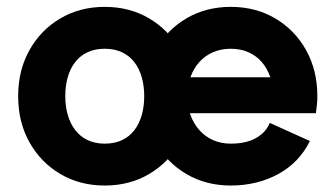

<svg xmlns="http://www.w3.org/2000/svg" viewBox="-20 -541 1001 573"><path d="M461.7 -310.5V-203.1H782.4L884.6 -310.5ZM785.1 -174.2Q774 -146.2 744.3 -129.2Q714.6 -112.3 668.8 -112.3Q639.5 -112.3 615.7 -122.9Q592 -133.5 574.9 -152.8Q557.7 -172.1 548.5 -197.8Q539.3 -223.5 539.3 -253.9Q539.3 -285.1 548.5 -311Q557.7 -336.9 574.9 -355.9Q592 -374.9 615.9 -385.2Q639.7 -395.5 668.8 -395.5Q697.8 -395.5 721.2 -385.2Q744.6 -374.9 761.2 -355.9Q777.7 -336.9 786.5 -311Q795.3 -285.1 795.3 -253.9Q795.3 -240.1 790.8 -227.4Q786.2 -214.6 782.4 -203.1H922.7Q924.5 -215.5 925.8 -228.2Q927.1 -240.9 927.1 -253.9Q927.1 -331.2 893.5 -391.4Q859.8 -451.6 801.5 -486Q743.2 -520.5 668.8 -520.5Q594.5 -520.5 536.1 -486Q477.7 -451.6 444 -391.4Q410.4 -331.2 410.4 -253.9Q410.4 -176.6 443.9 -116.4Q477.4 -56.2 536 -21.8Q594.5 12.7 668.8 12.7Q746.8 12.7 809.7 -21.2Q872.6 -55.2 904.9 -120.1ZM174.8 -253.9Q174.8 -285.1 182.3 -311Q189.7 -336.9 204.5 -355.9Q219.3 -374.9 241.5 -385.2Q263.6 -395.5 292.6 -395.5Q321.6 -395.5 343.7 -385.2Q365.8 -374.9 380.6 -355.9Q395.4 -336.9 402.9 -311Q410.4 -285.1 410.4 -253.9Q410.4 -222.9 402.9 -196.9Q395.4 -170.9 380.6 -151.9Q365.8 -132.9 343.7 -122.6Q321.6 -112.3 292.6 -112.3Q263.6 -112.3 241.5 -122.9Q219.3 -133.5 204.5 -152.8Q189.7 -172.1 182.3 -197.8Q174.8 -223.5 174.8 -253.9ZM34.2 -253.9Q34.2 -176.6 67.9 -116.4Q101.6 -56.2 160 -21.8Q218.4 12.7 292.6 12.7Q367 12.7 425.3 -21.8Q483.6 -56.2 517.3 -116.4Q551 -176.6 551 -253.9Q551 -331.2 517.3 -391.4Q483.6 -451.6 425.3 -486Q367 -520.5 292.6 -520.5Q218.4 -520.5 160 -486Q101.6 -451.6 67.9 -391.4Q34.2 -331.2 34.2 -253.9Z"/></svg>

Font: Giphurs SC
Style: Regular
Weight: 400
Version: Version 0.920